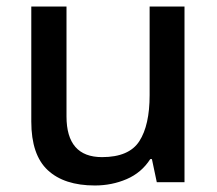

<svg xmlns="http://www.w3.org/2000/svg" viewBox="-20 -559 667 589"><path d="M546 -539V0H461L446 -71H441Q414 -29 368.5 -9.5Q323 10 271 10Q177 10 126.5 -37Q76 -84 76 -186V-539H184V-202Q184 -77 293 -77Q376 -77 407.5 -126Q439 -175 439 -267V-539Z"/></svg>

Font: Noto Sans Lao Medium
Style: Regular
Weight: 500
Designer: Monotype Design Team
Foundry: Monotype Imaging Inc.
Version: Version 2.003; ttfautohint (v1.8.4.7-5d5b)